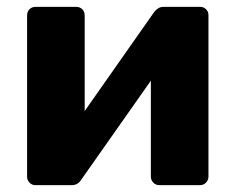

<svg xmlns="http://www.w3.org/2000/svg" viewBox="-20 -540 678 560"><path d="M83 0Q73 0 66 -7.5Q59 -15 59 -24V-495Q59 -506 66 -513Q73 -520 84 -520H202Q213 -520 220 -513Q227 -506 227 -495V-130L182 -152L429 -504Q434 -511 441 -515.5Q448 -520 457 -520H564Q574 -520 581 -513Q588 -506 588 -496V-25Q588 -15 581 -7.5Q574 0 563 0H445Q434 0 427 -7.5Q420 -15 420 -25V-379L466 -370L217 -16Q213 -9 206 -4.5Q199 0 189 0Z"/></svg>

Font: Rubik
Style: Bold
Weight: 700
Designer: Hubert and Fischer
Foundry: Hubert and Fischer
Version: Version 2.300;gftools[0.9.30]